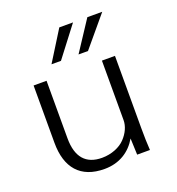

<svg xmlns="http://www.w3.org/2000/svg" viewBox="-134 -837 883 958"><g transform="rotate(-20 307.5 -358.5)"><path d="M258.8 11.7C338.9 11.7 397 -26.9 432.1 -86.9L435.5 0H503.4C501 -34.7 500 -73.7 500 -116.7V-501H430.7V-185.1C430.7 -153.3 415.5 -119.6 388.7 -91.8C362.8 -64.5 317.4 -44.9 266.1 -44.9C180.7 -44.9 136.7 -95.7 136.7 -195.3V-501H67.9V-196.3C67.9 -64 131.8 11.7 258.8 11.7ZM381.8 -569.8 515.6 -729.5H436.5L331.5 -569.8ZM238.3 -569.8 360.4 -729.5H287.6L188 -569.8Z"/></g></svg>

Font: Ride Light
Style: Regular
Weight: 300
Version: Version 3.000